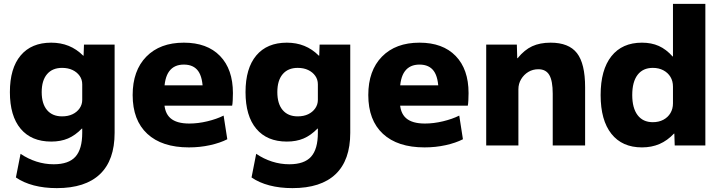

<svg xmlns="http://www.w3.org/2000/svg" viewBox="-20 -750 3719 990"><path d="M273 220Q208 220 154.5 206Q101 192 62 165L86 43Q124 69 167.5 83Q211 97 257 97Q334 97 369 58Q404 19 404 -65V-87H402Q368 -52 330.5 -36Q293 -20 244 -20Q142 -20 86.5 -86Q31 -152 31 -275Q31 -398 86.5 -464Q142 -530 244 -530Q293 -530 334 -513.5Q375 -497 409 -463H411L413 -520H571V-65Q571 76 495.5 148Q420 220 273 220ZM300 -150Q331 -150 354 -161Q377 -172 390.5 -191.5Q404 -211 404 -235V-315Q404 -340 390.5 -359Q377 -378 354 -389Q331 -400 300 -400Q250 -400 222.5 -367.5Q195 -335 195 -275Q195 -215 222.5 -182.5Q250 -150 300 -150Z M954 10Q815 10 739.5 -60Q664 -130 664 -260Q664 -386 734.5 -458Q805 -530 928 -530Q1048 -530 1114.5 -461.5Q1181 -393 1181 -270Q1181 -253 1180 -233Q1179 -213 1177 -205H757V-310H1047L1026 -278Q1026 -350 1002 -383.5Q978 -417 928 -417Q878 -417 852.5 -382.5Q827 -348 827 -277V-227Q827 -169 858.5 -141Q890 -113 956 -113Q1001 -113 1049 -124.5Q1097 -136 1133 -154L1152 -32Q1115 -13 1063 -1.5Q1011 10 954 10Z M1488 220Q1423 220 1369.5 206Q1316 192 1277 165L1301 43Q1339 69 1382.5 83Q1426 97 1472 97Q1549 97 1584 58Q1619 19 1619 -65V-87H1617Q1583 -52 1545.5 -36Q1508 -20 1459 -20Q1357 -20 1301.5 -86Q1246 -152 1246 -275Q1246 -398 1301.5 -464Q1357 -530 1459 -530Q1508 -530 1549 -513.5Q1590 -497 1624 -463H1626L1628 -520H1786V-65Q1786 76 1710.5 148Q1635 220 1488 220ZM1515 -150Q1546 -150 1569 -161Q1592 -172 1605.5 -191.5Q1619 -211 1619 -235V-315Q1619 -340 1605.5 -359Q1592 -378 1569 -389Q1546 -400 1515 -400Q1465 -400 1437.5 -367.5Q1410 -335 1410 -275Q1410 -215 1437.5 -182.5Q1465 -150 1515 -150Z M2169 10Q2030 10 1954.5 -60Q1879 -130 1879 -260Q1879 -386 1949.5 -458Q2020 -530 2143 -530Q2263 -530 2329.5 -461.5Q2396 -393 2396 -270Q2396 -253 2395 -233Q2394 -213 2392 -205H1972V-310H2262L2241 -278Q2241 -350 2217 -383.5Q2193 -417 2143 -417Q2093 -417 2067.5 -382.5Q2042 -348 2042 -277V-227Q2042 -169 2073.5 -141Q2105 -113 2171 -113Q2216 -113 2264 -124.5Q2312 -136 2348 -154L2367 -32Q2330 -13 2278 -1.5Q2226 10 2169 10Z M2487 0V-520H2645L2647 -450H2649Q2684 -493 2724 -511.5Q2764 -530 2819 -530Q2913 -530 2955 -476Q2997 -422 2997 -300V0H2830V-267Q2830 -333 2812.5 -363Q2795 -393 2756 -393Q2727 -393 2704 -379Q2681 -365 2667 -341.5Q2653 -318 2653 -290V0Z M3290 10Q3188 10 3132.5 -60Q3077 -130 3077 -260Q3077 -390 3132.5 -460Q3188 -530 3290 -530Q3339 -530 3377 -513Q3415 -496 3448 -459H3450V-730H3617V0H3459L3457 -61H3455Q3421 -25 3380.5 -7.5Q3340 10 3290 10ZM3346 -120Q3377 -120 3400.5 -132.5Q3424 -145 3437 -167Q3450 -189 3450 -217V-303Q3450 -332 3437 -353.5Q3424 -375 3400.5 -387.5Q3377 -400 3346 -400Q3295 -400 3267.5 -364Q3240 -328 3240 -260Q3240 -193 3267.5 -156.5Q3295 -120 3346 -120Z"/></svg>

Font: M PLUS 2 Thin ExtraBold
Style: Regular
Weight: 800
Version: Version 1.001